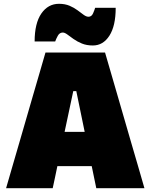

<svg xmlns="http://www.w3.org/2000/svg" viewBox="-20 -989 789 1009"><path d="M12 0Q28.5 -57 47 -120.8Q65.5 -184.5 82 -241L153 -486Q172.5 -553 188 -606Q203.5 -659 219 -713H532Q548.5 -656 564 -603Q579.5 -550 598 -486L669 -241Q686.5 -182 704.5 -119.5Q722.5 -57 739 0H486Q480 -28.5 474 -57.8Q468 -87 462 -116H281.5Q275.5 -86.5 269.2 -57Q263 -27.5 257 0ZM365 -510 319.5 -296H425L381 -510ZM468 -750Q435.5 -750 410.5 -760.2Q385.5 -770.5 366.5 -784Q347.5 -797.5 333.8 -807.8Q320 -818 310 -818Q293 -818 283.8 -801Q274.5 -784 270 -771H162Q162 -866.5 197.2 -917.8Q232.5 -969 290 -969Q321.5 -969 345.5 -958.8Q369.5 -948.5 387.5 -935Q405.5 -921.5 419.5 -911.2Q433.5 -901 445 -901Q461 -901 468.8 -918.2Q476.5 -935.5 480 -948H588Q588 -853 555 -801.5Q522 -750 468 -750Z"/></svg>

Font: Commissioner Black
Style: Regular
Weight: 900
Designer: Kostas Bartsokas
Foundry: Kostas Bartsokas
Version: Version 1.000; ttfautohint (v1.8.3)